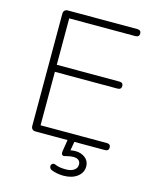

<svg xmlns="http://www.w3.org/2000/svg" viewBox="-126 -754 822 1027"><g transform="rotate(15 285.0 -240.0)"><path d="M96 -25V-645Q96 -657 102.5 -663.5Q109 -670 121 -670H505Q515 -670 520.5 -665Q526 -660 526 -651Q526 -641 520.5 -636Q515 -631 505 -631H138V-374H485Q495 -374 500.5 -369Q506 -364 506 -355Q506 -345 500.5 -340Q495 -335 485 -335H138V-39H505Q515 -39 520.5 -34Q526 -29 526 -20Q526 -10 520.5 -5Q515 0 505 0H121Q109 0 102.5 -6.5Q96 -13 96 -25ZM257 177Q247 172 245.5 161.5Q244 151 251.5 145Q259 139 270 144Q291 154 329 154Q357 154 374 142.5Q391 131 391 111Q391 96 381 87.5Q371 79 352 79Q335 79 317 84Q307 87 301.5 87.5Q296 88 292 85Q285 79 288 62L301 -20H339L326 55L308 53Q336 46 353 46Q386 46 408.5 63.5Q431 81 431 111Q431 146 401.5 168Q372 190 325 190Q307 190 289 186.5Q271 183 257 177Z"/></g></svg>

Font: SN Pro Thin
Style: Regular
Weight: 200
Designer: Tobias Whetton
Foundry: Supernotes
Version: Version 1.003;Glyphs 3.3 (3324)